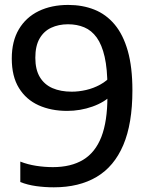

<svg xmlns="http://www.w3.org/2000/svg" viewBox="-20 -770 630 799"><path d="M264 -749.5Q323.5 -749.5 372.5 -730Q421.5 -710.5 457 -668.2Q492.5 -626 511.8 -558.2Q531 -490.5 531 -394Q531 -255.5 493 -166.2Q455 -77 382 -33.8Q309 9.5 204 9.5Q166.5 9.5 130.5 4.5Q94.5 -0.5 64.5 -12.5V-97.5Q95 -85.5 130.2 -80Q165.5 -74.5 200 -74.5Q275.5 -74.5 326 -105Q376.5 -135.5 401.8 -200.2Q427 -265 427 -367.5V-408Q427 -483 415.5 -533.5Q404 -584 382.5 -613.8Q361 -643.5 330.8 -656.2Q300.5 -669 263 -669Q224 -669 193 -654.5Q162 -640 144.5 -609.2Q127 -578.5 127 -529.5Q127 -480.5 145.8 -449.2Q164.5 -418 198.5 -403.2Q232.5 -388.5 278.5 -388.5Q307.5 -388.5 338.2 -395.5Q369 -402.5 397.2 -418Q425.5 -433.5 446.5 -458V-376.5Q415.5 -344.5 364.8 -326.5Q314 -308.5 259.5 -308.5Q192.5 -308.5 140.5 -332Q88.5 -355.5 58.8 -403.8Q29 -452 29 -526.5Q29 -598.5 58.5 -648.2Q88 -698 141 -723.8Q194 -749.5 264 -749.5Z"/></svg>

Font: Encode Sans Condensed Thin Medium
Style: Regular
Weight: 500
Version: Version 3.002